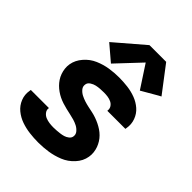

<svg xmlns="http://www.w3.org/2000/svg" viewBox="-220 -890 1015 1015"><g transform="rotate(45 288.0 -382.0)"><path d="M245 8Q281 8 318 2.5Q355 -3 391 -17.5Q427 -32 454.5 -62Q482 -92 488 -129Q491 -146 489 -163Q487 -180 481.5 -195Q476 -210 467.5 -223.5Q459 -237 447.5 -248.5Q436 -260 422.5 -269Q409 -278 394.5 -285Q380 -292 364.5 -297.5Q349 -303 332.5 -306.5Q316 -310 299.5 -313.5Q283 -317 267.5 -322Q252 -327 237.5 -334.5Q223 -342 212 -355Q201 -368 204 -385Q206 -399 220 -408Q234 -417 248 -420Q262 -423 276 -424Q290 -425 304 -425Q319 -425 333 -423Q347 -421 359.5 -415Q372 -409 379.5 -397.5Q387 -386 385 -371V-369H520Q521 -372 521 -376Q527 -408 516 -438Q505 -468 482 -488Q459 -508 430 -519Q401 -530 369 -534Q337 -538 304 -538Q269 -538 233.5 -532.5Q198 -527 163 -512Q128 -497 102 -467Q76 -437 70 -402Q67 -385 69 -368Q71 -351 76.5 -335.5Q82 -320 91 -306.5Q100 -293 111 -282Q122 -271 135.5 -261.5Q149 -252 163.5 -245Q178 -238 193.5 -233Q209 -228 225.5 -224Q242 -220 258.5 -216.5Q275 -213 290.5 -208.5Q306 -204 320.5 -196.5Q335 -189 346 -176Q357 -163 354 -146Q352 -134 341 -125.5Q330 -117 318 -113.5Q306 -110 294 -108.5Q282 -107 269.5 -106Q257 -105 245 -105Q230 -105 215 -107Q200 -109 186.5 -114.5Q173 -120 163.5 -132Q154 -144 156 -159L157 -161H21Q20 -158 20 -154Q14 -121 26 -91Q38 -61 62.5 -41Q87 -21 117 -10.5Q147 0 179.5 4Q212 8 245 8ZM222 -559 348 -693 431 -566 519 -617 534 -625 422 -772H297L135 -633Z"/></g></svg>

Font: Iosevka Sparkle XBdObl
Style: Regular
Weight: 800
Italic angle: -9°
Designer: Belleve Invis
Foundry: Belleve Invis
Version: Version 4.5.0; ttfautohint (v1.8.3)